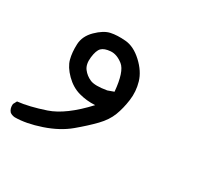

<svg xmlns="http://www.w3.org/2000/svg" viewBox="-110 -248 712 685"><g transform="rotate(30 246.0 94.5)"><path d="M21 312Q8 311 0 304Q-10 292 -8 274L0 259Q47 254 110.5 232.5Q174 211 248 131Q213 133 181 124Q149 115 122.5 88.5Q96 62 89 35.5Q82 9 83.5 -25Q85 -59 113 -86.5Q141 -114 166.5 -119.5Q192 -125 227 -122Q262 -119 296 -87.5Q330 -56 340.5 -20Q351 16 346 53Q341 90 329.5 120Q318 150 291 178Q264 206 224.5 239Q185 272 126 292Q67 312 21 312ZM259 64 284 55Q277 -24 251 -44.5Q225 -65 200 -63Q175 -61 164 -50Q153 -39 149.5 -9Q146 21 159 38Q172 55 192 63.5Q212 72 259 64Z"/></g></svg>

Font: NaniFont Regular
Style: Regular
Weight: 400
Designer: Nanigashitei
Version: Version 1.036